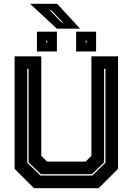

<svg xmlns="http://www.w3.org/2000/svg" viewBox="-20 -999 704 1019"><path d="M160.5 0 57.5 -103V-700H199V-172L229.5 -141.5H434.5L465 -172V-700H606.5V-103L503.5 0ZM194.5 -67.5H470L539.5 -135V-634H532.5V-137L467.5 -74.5H197L131.5 -137.5V-634H124.5V-135.5ZM384 -726V-831H490V-726ZM176 -726V-831H282V-726ZM226 -772H230.5V-784H226ZM435 -772H439.5V-784H435ZM405 -847H281.5L139.5 -979H283ZM313 -881 253 -944H245L305.5 -881Z"/></svg>

Font: Tourney ExtraBold
Style: Regular
Weight: 800
Designer: Tyler Finck
Foundry: Etcetera Type Co
Version: Version 1.015